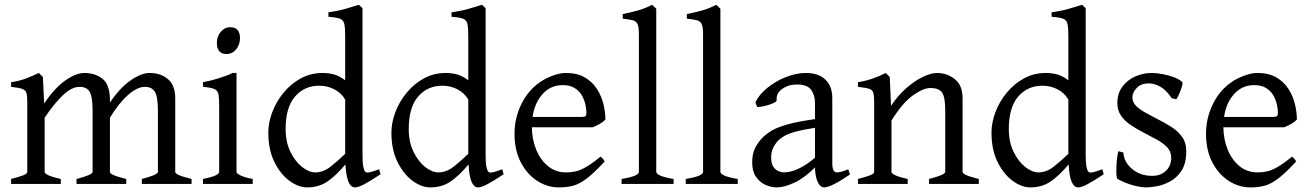

<svg xmlns="http://www.w3.org/2000/svg" viewBox="-20 -777 5537 811"><path d="M26.9 0V-21Q59.1 -29.3 77.1 -36.1Q95.2 -43 95.2 -50.8V-347.2Q95.2 -373 91.3 -385Q87.4 -397 73 -401.9Q58.6 -406.7 26.9 -410.2V-429.7Q64 -435.5 90.8 -445.8Q117.7 -456.1 144 -468.8L161.1 -451.7L166.5 -339.8Q210 -404.8 255.4 -436.8Q300.8 -468.8 335.9 -468.8Q382.3 -468.8 413.3 -444.1Q444.3 -419.4 444.3 -354V-343.8Q485.4 -404.8 530.8 -436.8Q576.2 -468.8 611.8 -468.8Q658.2 -468.8 689.2 -442.9Q720.2 -417 720.2 -361.8V-50.8Q720.2 -44.4 735.4 -37.6Q750.5 -30.8 789.1 -21V0H579.1V-21Q647 -38.6 647 -50.8V-309.1Q647 -369.1 634 -389.6Q621.1 -410.2 591.8 -410.2Q559.6 -410.2 520.5 -375.5Q481.4 -340.8 444.3 -279.8V-50.8Q444.3 -44.4 459.5 -37.6Q474.6 -30.8 513.2 -21V0H303.2V-21Q371.1 -38.6 371.1 -50.8V-309.1Q371.1 -369.1 358.6 -389.6Q346.2 -410.2 315.9 -410.2Q283.2 -410.2 246.6 -375.7Q210 -341.3 168.5 -279.8V-50.8Q168.5 -43.5 187 -35.6Q205.6 -27.8 236.8 -21V0Z M937 -548.8Q896 -548.8 896 -595.7Q896 -623.5 912.6 -642.8Q929.2 -662.1 952.1 -662.1Q993.7 -662.1 993.7 -615.7Q993.7 -588.4 977.5 -568.6Q961.4 -548.8 937 -548.8ZM837.4 0V-21Q905.8 -34.7 905.8 -50.8V-327.1Q905.8 -360.8 903.1 -377.4Q900.4 -394 886.2 -400.6Q872.1 -407.2 837.4 -410.2V-429.7Q868.2 -435.5 902.8 -446Q937.5 -456.5 962.4 -468.8H979V-50.8Q979 -44.9 995.4 -36.4Q1011.7 -27.8 1047.4 -21V0Z M1277.3 14.6Q1241.2 14.6 1203.1 -12.9Q1165 -40.5 1139.2 -92.5Q1113.3 -144.5 1113.3 -216.8Q1113.3 -258.8 1129.9 -303Q1146.5 -347.2 1177.2 -384.8Q1208 -422.4 1250 -445.6Q1292 -468.8 1343.3 -468.8Q1366.2 -468.8 1388.9 -463.1Q1411.6 -457.5 1438 -438V-622.1Q1438 -658.2 1434.6 -675Q1431.2 -691.9 1416.5 -697.8Q1401.9 -703.6 1367.2 -706.1V-725.1Q1407.2 -730.5 1439 -739.7Q1470.7 -749 1496.1 -756.8L1511.2 -742.2V-124Q1511.2 -89.8 1514.2 -74.2Q1517.1 -58.6 1522.5 -51.8Q1526.9 -46.9 1539.3 -48.8Q1551.8 -50.8 1581.1 -62L1587.4 -41Q1542.5 -11.2 1517.6 1.7Q1492.7 14.6 1479 14.6Q1462.9 14.6 1452.6 -7.3Q1442.4 -29.3 1439 -82.5Q1401.9 -37.6 1364.7 -11.5Q1327.6 14.6 1277.3 14.6ZM1312 -48.8Q1345.2 -48.8 1376.5 -73.2Q1407.7 -97.7 1438 -127.4V-356.4Q1421.9 -384.3 1392.3 -399.7Q1362.8 -415 1328.1 -415Q1266.1 -415 1226.3 -369.4Q1186.5 -323.7 1186.5 -231.9Q1186.5 -176.8 1206.8 -135.5Q1227.1 -94.2 1256.1 -71.5Q1285.2 -48.8 1312 -48.8Z M1797.4 14.6Q1761.2 14.6 1723.1 -12.9Q1685.1 -40.5 1659.2 -92.5Q1633.3 -144.5 1633.3 -216.8Q1633.3 -258.8 1649.9 -303Q1666.5 -347.2 1697.3 -384.8Q1728 -422.4 1770 -445.6Q1812 -468.8 1863.3 -468.8Q1886.2 -468.8 1908.9 -463.1Q1931.6 -457.5 1958 -438V-622.1Q1958 -658.2 1954.6 -675Q1951.2 -691.9 1936.5 -697.8Q1921.9 -703.6 1887.2 -706.1V-725.1Q1927.2 -730.5 1959 -739.7Q1990.7 -749 2016.1 -756.8L2031.2 -742.2V-124Q2031.2 -89.8 2034.2 -74.2Q2037.1 -58.6 2042.5 -51.8Q2046.9 -46.9 2059.3 -48.8Q2071.8 -50.8 2101.1 -62L2107.4 -41Q2062.5 -11.2 2037.6 1.7Q2012.7 14.6 1999 14.6Q1982.9 14.6 1972.7 -7.3Q1962.4 -29.3 1959 -82.5Q1921.9 -37.6 1884.8 -11.5Q1847.7 14.6 1797.4 14.6ZM1832 -48.8Q1865.2 -48.8 1896.5 -73.2Q1927.7 -97.7 1958 -127.4V-356.4Q1941.9 -384.3 1912.4 -399.7Q1882.8 -415 1848.1 -415Q1786.1 -415 1746.3 -369.4Q1706.5 -323.7 1706.5 -231.9Q1706.5 -176.8 1726.8 -135.5Q1747.1 -94.2 1776.1 -71.5Q1805.2 -48.8 1832 -48.8Z M2341.3 14.6Q2291.5 14.6 2248.5 -13.4Q2205.6 -41.5 2179.4 -92.3Q2153.3 -143.1 2153.3 -211.9Q2153.3 -277.8 2181.9 -336.7Q2210.4 -395.5 2261.2 -430.2Q2282.7 -445.3 2313.5 -457Q2344.2 -468.8 2370.1 -468.8Q2418 -468.8 2450.2 -450Q2482.4 -431.2 2501.5 -401.4Q2520.5 -371.6 2528.8 -337.4Q2537.1 -303.2 2537.1 -272Q2528.3 -262.2 2513.7 -253.9Q2499 -245.6 2483.4 -239.3H2226.6Q2227.1 -189 2244.6 -145.5Q2262.2 -102.1 2294.4 -75.4Q2326.7 -48.8 2371.1 -48.8Q2391.6 -48.8 2410.9 -53Q2430.2 -57.1 2455.1 -71.3Q2480 -85.4 2516.1 -115.2Q2522.5 -111.8 2527.3 -105.5Q2532.2 -99.1 2534.2 -95.2Q2490.7 -47.9 2460 -24.2Q2429.2 -0.5 2402.1 7.1Q2375 14.6 2341.3 14.6ZM2229.5 -283.2H2438.5Q2449.7 -283.2 2453.4 -286.9Q2457 -290.5 2457 -300.8Q2457 -314 2453.1 -333.5Q2449.2 -353 2438.7 -372.3Q2428.2 -391.6 2408.2 -404.5Q2388.2 -417.5 2356.4 -417.5Q2306.2 -417.5 2272.2 -380.1Q2238.3 -342.8 2229.5 -283.2Z M2605.5 0V-21Q2647.5 -28.3 2663.1 -35.6Q2678.7 -43 2678.7 -50.8V-632.8Q2678.7 -662.6 2673.1 -675Q2667.5 -687.5 2652.6 -691.4Q2637.7 -695.3 2610.4 -698.2V-717.8Q2645.5 -724.6 2675 -732.9Q2704.6 -741.2 2734.4 -756.8L2752 -740.2V-50.8Q2752 -43.5 2768.6 -35.6Q2785.2 -27.8 2825.2 -21V0Z M2876.5 0V-21Q2918.5 -28.3 2934.1 -35.6Q2949.7 -43 2949.7 -50.8V-632.8Q2949.7 -662.6 2944.1 -675Q2938.5 -687.5 2923.6 -691.4Q2908.7 -695.3 2881.3 -698.2V-717.8Q2916.5 -724.6 2946 -732.9Q2975.6 -741.2 3005.4 -756.8L3022.9 -740.2V-50.8Q3022.9 -43.5 3039.6 -35.6Q3056.2 -27.8 3096.2 -21V0Z M3261.2 14.6Q3237.8 14.6 3213.9 4.2Q3189.9 -6.3 3173.6 -29.8Q3157.2 -53.2 3157.2 -90.8Q3157.2 -128.4 3170.2 -153.1Q3183.1 -177.7 3201.2 -195.8Q3216.8 -211.4 3239.5 -225.1Q3262.2 -238.8 3304.7 -251Q3347.2 -263.2 3422.4 -273.9V-342.8Q3422.4 -376 3405.3 -398.7Q3388.2 -421.4 3340.3 -419.9Q3309.1 -419.4 3283.4 -401.1Q3257.8 -382.8 3260.7 -353.5Q3261.7 -347.7 3244.1 -340.3Q3226.6 -333 3206.3 -328.4Q3186 -323.7 3177.7 -325.7L3170.9 -344.7Q3186 -377.4 3220.7 -405.5Q3255.4 -433.6 3299.1 -451.2Q3342.8 -468.8 3383.8 -468.8Q3437.5 -468.8 3466.6 -440.7Q3495.6 -412.6 3495.6 -362.3V-86.9Q3495.6 -48.8 3515.1 -48.8Q3522 -48.8 3532.7 -51.5Q3543.5 -54.2 3563 -62L3570.3 -40Q3528.8 -11.7 3501.7 1.5Q3474.6 14.6 3460.9 14.6Q3444.8 14.6 3434.1 -8.1Q3423.3 -30.8 3422.4 -69.8Q3378.4 -25.4 3335.4 -5.4Q3292.5 14.6 3261.2 14.6ZM3290 -48.8Q3318.8 -48.8 3352.1 -64Q3385.3 -79.1 3422.4 -110.8V-237.3Q3367.7 -228.5 3337.6 -220Q3307.6 -211.4 3292 -202.1Q3276.4 -192.9 3265.6 -181.6Q3253.4 -168.5 3245.4 -151.6Q3237.3 -134.8 3237.3 -111.8Q3237.3 -85.9 3246.8 -72.3Q3256.3 -58.6 3269 -53.7Q3281.7 -48.8 3290 -48.8Z M3604 0V-21Q3636.2 -29.3 3654.3 -36.1Q3672.4 -43 3672.4 -50.8V-347.2Q3672.4 -372.6 3668.9 -384.8Q3665.5 -397 3651.4 -401.9Q3637.2 -406.7 3604 -410.2V-429.7Q3637.2 -435.1 3665.8 -445.1Q3694.3 -455.1 3721.2 -468.8L3738.3 -451.7L3743.7 -330.1Q3772.5 -373.5 3807.9 -404.5Q3843.3 -435.5 3877.9 -452.1Q3912.6 -468.8 3938 -468.8Q3980 -468.8 4012.9 -442.9Q4045.9 -417 4045.9 -361.8V-50.8Q4045.9 -44.4 4060.8 -37.6Q4075.7 -30.8 4114.3 -21V0H3904.3V-21Q3972.7 -38.6 3972.7 -50.8V-309.1Q3972.7 -368.7 3958.7 -387Q3944.8 -405.3 3910.2 -405.3Q3880.4 -405.3 3836.7 -374.5Q3793 -343.8 3745.6 -268.1V-50.8Q3745.6 -43.5 3764.2 -35.6Q3782.7 -27.8 3814 -21V0Z M4332 14.6Q4295.9 14.6 4257.8 -12.9Q4219.7 -40.5 4193.8 -92.5Q4168 -144.5 4168 -216.8Q4168 -258.8 4184.6 -303Q4201.2 -347.2 4231.9 -384.8Q4262.7 -422.4 4304.7 -445.6Q4346.7 -468.8 4397.9 -468.8Q4420.9 -468.8 4443.6 -463.1Q4466.3 -457.5 4492.7 -438V-622.1Q4492.7 -658.2 4489.3 -675Q4485.8 -691.9 4471.2 -697.8Q4456.5 -703.6 4421.9 -706.1V-725.1Q4461.9 -730.5 4493.7 -739.7Q4525.4 -749 4550.8 -756.8L4565.9 -742.2V-124Q4565.9 -89.8 4568.8 -74.2Q4571.8 -58.6 4577.1 -51.8Q4581.5 -46.9 4594 -48.8Q4606.4 -50.8 4635.7 -62L4642.1 -41Q4597.2 -11.2 4572.3 1.7Q4547.4 14.6 4533.7 14.6Q4517.6 14.6 4507.3 -7.3Q4497.1 -29.3 4493.7 -82.5Q4456.5 -37.6 4419.4 -11.5Q4382.3 14.6 4332 14.6ZM4366.7 -48.8Q4399.9 -48.8 4431.2 -73.2Q4462.4 -97.7 4492.7 -127.4V-356.4Q4476.6 -384.3 4447 -399.7Q4417.5 -415 4382.8 -415Q4320.8 -415 4281 -369.4Q4241.2 -323.7 4241.2 -231.9Q4241.2 -176.8 4261.5 -135.5Q4281.7 -94.2 4310.8 -71.5Q4339.8 -48.8 4366.7 -48.8Z M4822.8 14.6Q4799.8 14.6 4766.6 5.9Q4733.4 -2.9 4700.7 -21Q4697.3 -22.5 4696 -36.4Q4694.8 -50.3 4695.6 -70.1Q4696.3 -89.8 4698.5 -108.6Q4700.7 -127.4 4704.1 -138.2L4725.1 -132.8Q4727.5 -91.8 4762.2 -63Q4796.9 -34.2 4847.2 -34.2Q4882.3 -34.2 4904.8 -55.4Q4927.2 -76.7 4927.2 -110.8Q4927.2 -137.2 4909.4 -155.5Q4891.6 -173.8 4863.8 -188.7Q4835.9 -203.6 4806.2 -219.2Q4779.3 -233.4 4754.9 -249.8Q4730.5 -266.1 4715.1 -288.6Q4699.7 -311 4699.7 -341.8Q4699.7 -382.3 4720.7 -410.6Q4741.7 -439 4774.9 -453.9Q4808.1 -468.8 4844.7 -468.8Q4865.2 -468.8 4890.1 -464.1Q4915 -459.5 4937.5 -451.2Q4960 -442.9 4973.1 -431.2Q4977.1 -427.7 4972.4 -411.9Q4967.8 -396 4960.4 -379.6Q4953.1 -363.3 4948.7 -357.9L4929.7 -361.8Q4906.7 -396.5 4881.3 -410.6Q4856 -424.8 4832 -424.8Q4799.8 -424.8 4781.5 -405.5Q4763.2 -386.2 4763.2 -366.2Q4763.2 -345.2 4778.8 -329.6Q4794.4 -314 4819.3 -300.8Q4844.2 -287.6 4871.1 -272.9Q4899.4 -258.8 4927 -241.5Q4954.6 -224.1 4972.7 -199.5Q4990.7 -174.8 4990.7 -138.2Q4990.7 -86.4 4970.5 -55.7Q4950.2 -24.9 4921.1 -9.8Q4892.1 5.4 4864.5 10Q4836.9 14.6 4822.8 14.6Z M5262.2 14.6Q5212.4 14.6 5169.4 -13.4Q5126.5 -41.5 5100.3 -92.3Q5074.2 -143.1 5074.2 -211.9Q5074.2 -277.8 5102.8 -336.7Q5131.3 -395.5 5182.1 -430.2Q5203.6 -445.3 5234.4 -457Q5265.1 -468.8 5291 -468.8Q5338.9 -468.8 5371.1 -450Q5403.3 -431.2 5422.4 -401.4Q5441.4 -371.6 5449.7 -337.4Q5458 -303.2 5458 -272Q5449.2 -262.2 5434.6 -253.9Q5419.9 -245.6 5404.3 -239.3H5147.5Q5147.9 -189 5165.5 -145.5Q5183.1 -102.1 5215.3 -75.4Q5247.6 -48.8 5292 -48.8Q5312.5 -48.8 5331.8 -53Q5351.1 -57.1 5376 -71.3Q5400.9 -85.4 5437 -115.2Q5443.4 -111.8 5448.2 -105.5Q5453.1 -99.1 5455.1 -95.2Q5411.6 -47.9 5380.9 -24.2Q5350.1 -0.5 5323 7.1Q5295.9 14.6 5262.2 14.6ZM5150.4 -283.2H5359.4Q5370.6 -283.2 5374.3 -286.9Q5377.9 -290.5 5377.9 -300.8Q5377.9 -314 5374 -333.5Q5370.1 -353 5359.6 -372.3Q5349.1 -391.6 5329.1 -404.5Q5309.1 -417.5 5277.3 -417.5Q5227.1 -417.5 5193.1 -380.1Q5159.2 -342.8 5150.4 -283.2Z"/></svg>

Font: David Libre
Style: Regular
Weight: 400
Designer: Ismar David, J. Victor Gaultney, Annie Olsen and Meir Sadan
Foundry: Monotype Imaging Inc. & SIL International
Version: Version 1.100; ttfautohint (v1.8.4.7-5d5b)